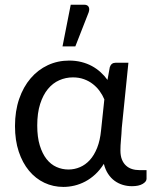

<svg xmlns="http://www.w3.org/2000/svg" viewBox="-20 -766 632 794"><path d="M411.5 -355Q404 -373 392.2 -389.2Q380.5 -405.5 364.2 -418.2Q348 -431 327.2 -438.5Q306.5 -446 281.5 -446Q252 -446 225.2 -434.2Q198.5 -422.5 178.2 -398Q158 -373.5 146 -336Q134 -298.5 134 -247Q134 -199 144.5 -164.8Q155 -130.5 172.5 -108.2Q190 -86 213.5 -75.5Q237 -65 263 -65Q288 -65 310.8 -74.8Q333.5 -84.5 351.5 -104.2Q369.5 -124 381.8 -154.8Q394 -185.5 398 -227.5ZM586 -62.5V-26.5Q586 -15 570 -5.5Q554 4 525.5 4Q506 4 487.8 -1.5Q469.5 -7 454 -18.2Q438.5 -29.5 427 -47Q415.5 -64.5 409.5 -88.5Q393.5 -63 374 -45Q354.5 -27 332.8 -15.5Q311 -4 288 1.5Q265 7 242 7Q200 7 163.5 -10.2Q127 -27.5 100 -60Q73 -92.5 57.5 -139Q42 -185.5 42 -244.5Q42 -306.5 59.2 -356.8Q76.5 -407 106.8 -442.2Q137 -477.5 177.8 -496.5Q218.5 -515.5 266 -515.5Q293 -515.5 316.8 -509.5Q340.5 -503.5 360.2 -492.8Q380 -482 396.2 -467.2Q412.5 -452.5 424.5 -435.5L434 -488Q440 -506.5 458 -506.5H511L483.5 -236Q482.5 -211.5 480.2 -187.8Q478 -164 478 -144Q478 -122 484 -106.8Q490 -91.5 500.8 -81.5Q511.5 -71.5 525.8 -67Q540 -62.5 556.5 -62.5ZM238.5 -574 272.5 -746.5H328Q341.5 -746.5 346.5 -737.8Q351.5 -729 346.5 -714.5L291.5 -574Z"/></svg>

Font: Lato-Regular
Style: Regular
Weight: 400
Designer: Lukasz Dziedzic with Adam Twardoch and Botio Nikoltchev
Foundry: tyPoland Lukasz Dziedzic
Version: Version 2.015; 2015-08-06; http://www.latofonts.com/